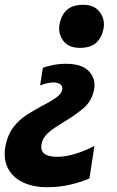

<svg xmlns="http://www.w3.org/2000/svg" viewBox="-47 -572 488 802"><path d="M287 -372Q238 -372 216 -403.5Q194 -435 202.5 -474Q210 -511.5 233.8 -531.8Q257.5 -552 301 -552Q347.5 -552 370.2 -521Q393 -490 385 -450.5Q377.5 -413.5 354 -392.8Q330.5 -372 287 -372ZM151.5 210Q90 210 46.5 188.5Q3 167 -15.8 127Q-34.5 87 -23 32Q-13 -13 10.2 -42.5Q33.5 -72 64.5 -92Q95.5 -112 128.5 -129.5Q161.5 -146.5 185.2 -162.5Q209 -178.5 212.5 -196.5Q216 -211.5 205.2 -219.5Q194.5 -227.5 176.5 -227.5Q162.5 -227.5 147.2 -223.8Q132 -220 120.5 -215L132 -289Q149 -295 173.8 -300.2Q198.5 -305.5 228.5 -305.5Q297 -305.5 326 -272.8Q355 -240 345.5 -195.5Q336 -149.5 301.8 -120.2Q267.5 -91 223.5 -65Q187 -43.5 160.2 -22.2Q133.5 -1 127 28Q115 83 192.5 83Q226 83 266.2 71Q306.5 59 347.5 37.5L326.5 173.5Q293.5 188 247.8 199Q202 210 151.5 210Z"/></svg>

Font: Commissioner
Style: Bold Italic
Weight: 700
Italic angle: -12°
Designer: Kostas Bartsokas
Foundry: Kostas Bartsokas
Version: Version 1.000; ttfautohint (v1.8.3)